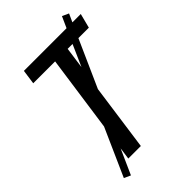

<svg xmlns="http://www.w3.org/2000/svg" viewBox="-248 -827 974 974"><g transform="rotate(-45 239.5 -339.5)"><path d="M459 -611H384L271 -358L221 0H131L140 -64L80 70L45 54L159 -202L217 -611H60L71 -689H377L404 -749L439 -733L419 -689H479ZM291 -496 342 -611H307Z"/></g></svg>

Font: Fira Sans Extra Condensed
Style: Italic
Weight: 400
Width: 3
Italic angle: -8°
Designer: Carrois Corporate & Edenspiekermann AG
Foundry: Carrois Corporate GbR & Edenspiekermann AG
Version: Version 4.203